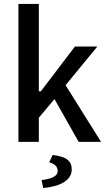

<svg xmlns="http://www.w3.org/2000/svg" viewBox="-20 -726 542 969"><path d="M176 -10V-132L255 -226L377 -10H490L311 -296L471 -491H358L186 -265H176V-706H73V-10ZM228 93C252 100 271 112 271 137C271 166 235 177 190 183L198 223C277 216 342 187 342 130C342 87 318 65 246 56Z"/></svg>

Font: Falling Sky
Style: Light
Weight: 400
Designer: Paul D. Hunt
Foundry: Adobe Systems Incorporated
Version: Version 1.02